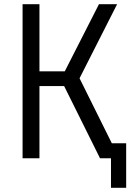

<svg xmlns="http://www.w3.org/2000/svg" viewBox="-20 -750 640 910"><path d="M87 0H167V-342H284L454 0H506V140H578V-71H510L357 -379L535 -730H449L287 -412H167V-730H87Z"/></svg>

Font: JetBrains Mono Light
Style: Regular
Weight: 336
Monospace: yes
Designer: Philipp Nurullin, Konstantin Bulenkov
Foundry: JetBrains
Version: Version 2.305